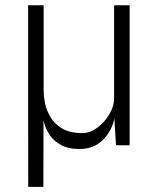

<svg xmlns="http://www.w3.org/2000/svg" viewBox="-20 -566 640 748"><path d="M289 14.5Q247 14.5 219.2 -0.2Q191.5 -15 175.5 -37.5Q159.5 -60 153 -84Q151 -91 149.5 -97.5L149 162H90L89.5 -156.5V-545.5H150V-209.5Q150 -191.5 155.2 -164.5Q160.5 -137.5 176 -110.8Q191.5 -84 221.5 -65.8Q251.5 -47.5 300.5 -47.5Q331 -47.5 359.5 -68.8Q388 -90 406.5 -121.8Q425 -153.5 424.5 -185V-545.5H485V0H432L425.5 -104.5Q416 -56 381 -21Q345.5 14.5 289 14.5Z"/></svg>

Font: Spline Sans Mono Light
Style: Regular
Weight: 300
Monospace: yes
Version: Version 1.004